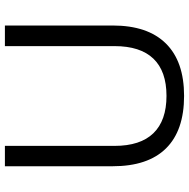

<svg xmlns="http://www.w3.org/2000/svg" viewBox="-14 -730 753 764"><g transform="rotate(-90 362.0 -348.5)"><path d="M82 -276V-705H163V-269Q163 -166 213.5 -114Q264 -62 362 -62Q460 -62 510 -114Q560 -166 560 -269V-705H642V-276Q642 -137 570.5 -64.5Q499 8 362 8Q224 8 153 -64Q82 -136 82 -276Z"/></g></svg>

Font: wassup Sans
Style: Regular
Weight: 400
Version: Version 2.001